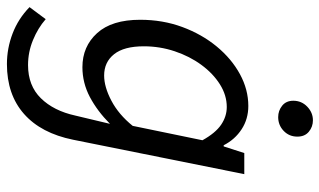

<svg xmlns="http://www.w3.org/2000/svg" viewBox="-210 -520 950 571"><g transform="rotate(90 265.5 -235.0)"><path d="M170.9 219.9Q124.4 219.9 80.3 203.1Q36.2 186.3 1.7 152.7L37.5 104.6Q64.1 127.8 99.7 142.4Q135.2 157.1 174.1 157.1Q235.3 157.1 272.7 118.9Q310.1 80.8 324.2 16.5L348.8 -86.6Q311.1 -49.1 269.1 -26.8Q227 -4.6 180.3 -4.6Q118.7 -4.6 79 -48.3Q39.3 -92 39.3 -176.4Q39.3 -243.4 60.8 -301.6Q82.3 -359.8 118.8 -404Q155.3 -448.2 201.1 -473.1Q246.9 -498 295.7 -498Q334.4 -498 364.9 -478.1Q395.3 -458.3 412.5 -424.7H415.9L435.7 -486H498.4L396.1 22.9Q376.8 118.3 319.3 169.1Q261.7 219.9 170.9 219.9ZM205 -69.2Q239 -69.2 280 -90.8Q321 -112.3 354.8 -154.1L397.6 -361.6Q376 -400.5 351.3 -417.2Q326.6 -433.9 298.6 -433.9Q263.6 -433.9 231.3 -413.5Q198.9 -393.1 173.4 -358.3Q147.8 -323.5 133 -279.1Q118.2 -234.8 118.2 -187.3Q118.2 -128.3 141.7 -98.8Q165.3 -69.2 205 -69.2ZM328.7 -586.8Q309.7 -586.8 294.9 -598.6Q280.1 -610.5 280.1 -631.7Q280.1 -656.3 297.7 -673.2Q315.3 -690.1 338.2 -690.1Q357.6 -690.1 372.2 -678Q386.8 -666 386.8 -643.9Q386.8 -619.4 369.7 -603.1Q352.7 -586.8 328.7 -586.8Z"/></g></svg>

Font: Source Sans 3
Style: Italic
Weight: 200
Italic angle: -11°
Designer: Paul D. Hunt
Foundry: Adobe
Version: Version 3.046;hotconv 1.0.118;makeotfexe 2.5.65603